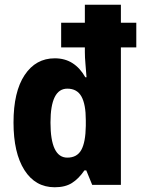

<svg xmlns="http://www.w3.org/2000/svg" viewBox="-20 -780 595 810"><path d="M211 10Q129 10 83 -62.5Q37 -135 37 -263Q37 -393 84 -463.5Q131 -534 211 -534Q254 -534 286 -513.5Q318 -493 340 -454H345Q343 -483 340.5 -510.5Q338 -538 338 -560V-580H238V-684H338V-760H490V-684H555V-580H490V0H369L344 -61H336Q312 -26 283.5 -8Q255 10 211 10ZM264 -115Q305 -115 323 -147.5Q341 -180 342 -249V-273Q342 -340 323.5 -373Q305 -406 264 -406Q193 -406 193 -263Q193 -115 264 -115Z"/></svg>

Font: Noto Sans Armenian Condensed ExtraBold
Style: Regular
Weight: 800
Width: 3
Designer: Monotype Design Team
Foundry: Monotype Imaging Inc.
Version: Version 2.008; ttfautohint (v1.8.4.7-5d5b)